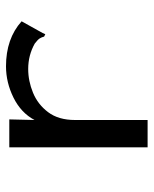

<svg xmlns="http://www.w3.org/2000/svg" viewBox="44 -555 512 640"><g transform="rotate(-90 300.0 -235.0)"><path d="M129 -460H222L220 -376Q244 -421 294.5 -446Q345 -471 399 -471Q491 -471 549 -419L510 -349L506 -340L498 -344Q496 -352 492 -358.5Q488 -365 475 -375Q436 -397 390 -397Q350 -397 311 -381Q272 -365 246 -330.5Q220 -296 220 -241V1H129Z"/></g></svg>

Font: Inconsolata Expanded Medium
Style: Regular
Weight: 500
Width: 7
Monospace: yes
Designer: Raph Levien, Cyreal, Brenton Simpson
Foundry: Raph Levien, Cyreal, Google
Version: Version 3.001; ttfautohint (v1.8.2.53-6de2)